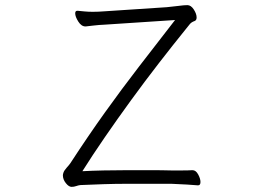

<svg xmlns="http://www.w3.org/2000/svg" viewBox="-20 -723 1040 748"><path d="M750 -1Q740 -2 708.5 -4Q677 -6 647 -7H482Q429 -7 384 -5.5Q339 -4 293 -2Q285 -1 276.5 2Q268 5 259 5Q248 5 236.5 -9.5Q225 -24 225 -40Q225 -44 227 -50Q230 -59 240 -70Q250 -81 254 -87Q323 -193 388.5 -284.5Q454 -376 521.5 -463.5Q589 -551 662 -645L389 -627Q365 -626 344.5 -623.5Q324 -621 314 -620H313Q297 -620 285 -639Q273 -658 273 -671Q273 -681 281 -681H283Q294 -680 309 -678.5Q324 -677 341 -677Q352 -677 364 -677.5Q376 -678 388 -679L630 -695Q653 -697 675 -700Q697 -703 710 -703Q724 -703 735 -686Q746 -669 746 -655Q746 -644 738 -641Q726 -637 719.5 -629Q713 -621 705 -611Q654 -548 599 -477Q544 -406 490.5 -332.5Q437 -259 388.5 -188.5Q340 -118 301 -56Q337 -58 383.5 -59Q430 -60 476 -60Q517 -60 564.5 -60Q612 -60 646 -59Q670 -59 692 -59Q714 -59 729 -60H730Q743 -60 752 -43.5Q761 -27 761 -14Q761 -1 752 -1Z"/></svg>

Font: Moon Stars Kai T HW Light
Style: Regular
Weight: 300
Designer: GuiWonder
Version: Version 1.101